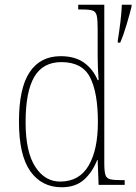

<svg xmlns="http://www.w3.org/2000/svg" viewBox="-20 -780 575 810"><path d="M240 10Q156 10 108 -57.5Q60 -125 60 -267Q60 -408 105 -475.5Q150 -543 236 -543Q296 -543 334 -516Q372 -489 392 -442H396Q394 -469 393 -494.5Q392 -520 392 -543V-660Q392 -698 388 -714.5Q384 -731 370.5 -735.5Q357 -740 327 -740H310V-760H420V-91Q420 -58 424.5 -43Q429 -28 444 -24Q459 -20 492 -20H506V0H396L392 -105H390Q370 -54 334.5 -22Q299 10 240 10ZM236 -14Q315 -15 354 -81.5Q393 -148 393 -265Q393 -389 360 -453.5Q327 -518 239 -518Q161 -518 124.5 -455.5Q88 -393 88 -264Q88 -139 129 -76Q170 -13 236 -14ZM477 -610Q483 -647 488 -687.5Q493 -728 494 -760H535V-752Q527 -720 514 -676Q501 -632 487 -600H477Z"/></svg>

Font: Noto Serif Tamil SemiCondensed Thin
Style: Italic
Weight: 100
Width: 4
Italic angle: -12°
Designer: Indian Type Foundry, Tom Grace, and the Monotype Design Team
Foundry: Monotype Imaging Inc.
Version: Version 2.003; ttfautohint (v1.8.4.7-5d5b)